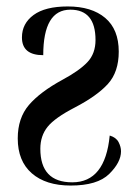

<svg xmlns="http://www.w3.org/2000/svg" viewBox="-20 -565 424 595"><path d="M199 10Q282 10 318.5 -26Q355 -62 355 -96Q355 -110 347.5 -124.5Q340 -139 320 -145Q306 0 204 0Q105 0 105 -104Q105 -144 127.5 -172Q150 -200 212 -232Q281 -268 314.5 -305Q348 -342 348 -405Q348 -474 306 -509.5Q264 -545 190 -545Q120 -545 84 -518.5Q48 -492 48 -449Q48 -394 114 -394Q114 -535 198 -535Q276 -535 276 -441Q276 -399 251 -372.5Q226 -346 174 -318Q104 -280 69.5 -239.5Q35 -199 35 -136Q35 -66 78.5 -28Q122 10 199 10Z"/></svg>

Font: Noto Serif Display Condensed Semi
Style: Regular
Weight: 600
Width: 3
Designer: Monotype Design Team
Foundry: Monotype Imaging Inc.
Version: Version 1.900